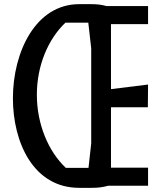

<svg xmlns="http://www.w3.org/2000/svg" viewBox="-20 -892 773 922"><path d="M691 -863H491C470 -869 447 -872 422 -872H360C151 -872 42 -642 42 -420C42 -209 140 10 360 10H422C450 10 475 7 499 0H691V-87H513V-377H690L691 -486L513 -464V-776H691ZM296 -86C212 -165 157 -296 157 -437C157 -577 211 -704 294 -783H404L418 -660V-203L405 -86Z"/></svg>

Font: BackOut Medium
Style: Regular
Weight: 500
Designer: Frank Adebiaye
Foundry: Velvetyne Type Foundry
Version: Version 2.000;hotconv 1.0.109;makeotfexe 2.5.65596